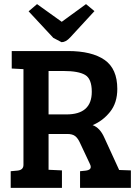

<svg xmlns="http://www.w3.org/2000/svg" viewBox="-20 -913 666 933"><path d="M32 0V-81L65 -84Q94 -87 94 -112V-577L37 -580V-665H310Q426 -665 488 -622Q550 -579 550 -481Q550 -413 514.5 -369Q479 -325 430 -305Q466 -292 487 -244L559 -87L616 -85V0H369V-81L398 -84Q421 -87 421 -102Q421 -108 417 -116L370 -216Q359 -241 345.5 -251.5Q332 -262 307 -262H216V-88L281 -85V0ZM216 -357H303Q426 -357 426 -467Q426 -530 393.5 -549Q361 -568 289 -568H216ZM398 -893 439 -859 321 -731Q300 -708 279 -708L239 -729L119 -858L160 -893L280 -807Z"/></svg>

Font: Bree Serif
Style: Regular
Weight: 400
Designer: Veronika Burian, Jos Scaglione
Foundry: TypeTogether
Version: Version 1.001